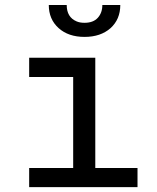

<svg xmlns="http://www.w3.org/2000/svg" viewBox="-20 -764 640 784"><path d="M99.1 -528.3H369.1V-78.1H541.5V0H99.1V-78.1H278.8V-449.7H99.1ZM471.2 -743.7Q471.2 -685.1 431.2 -648.9Q390.6 -613.3 325.2 -613.3Q259.3 -613.3 219.2 -649.4Q179.2 -685.5 179.2 -743.7H252.4Q252.4 -693.8 292.5 -676.8Q305.7 -670.9 325.2 -670.9Q360.8 -670.9 379.4 -691.4Q397.9 -711.9 397.9 -743.7Z"/></svg>

Font: RobotoMono-Regular
Style: Regular
Weight: 400
Designer: Google
Version: Version 2.000985; 2015; ttfautohint (v1.3)